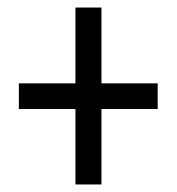

<svg xmlns="http://www.w3.org/2000/svg" viewBox="-20 -598 469 509"><path d="M180 -109V-309H30V-377H180V-578H249V-377H398V-309H249V-109Z"/></svg>

Font: Noto Sans Kannada ExtraCondensed
Style: Regular
Weight: 400
Width: 2
Designer: Jelle Bosma - Monotype Design Team
Foundry: Monotype Imaging Inc.
Version: Version 2.005; ttfautohint (v1.8.4.7-5d5b)